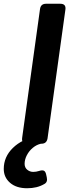

<svg xmlns="http://www.w3.org/2000/svg" viewBox="-79 -765 379 1022"><path d="M66 0Q34 0 39 -32L134 -717Q138 -745 166 -745H242Q274 -745 269 -713L174 -28Q169 0 142 0ZM65 237Q8 237 -25.5 208Q-59 179 -59 134Q-59 70 -10.5 22.5Q38 -25 116 -39H122Q145 -39 142 -15L139 0Q116 5 96 21.5Q76 38 64 61Q52 84 52 107Q52 127 66 138.5Q80 150 98 150Q113 150 129 145Q144 140 153 143Q162 146 166 161L170 179Q176 205 156 215Q137 226 114.5 231.5Q92 237 65 237Z"/></svg>

Font: Pitagon Sans Text Bold
Style: Italic
Weight: 700
Italic angle: -8°
Designer: Travis Tran
Foundry: Pitagon
Version: Version 1.001; ttfautohint (v1.8.4.7-5d5b);gftools[0.9.26]